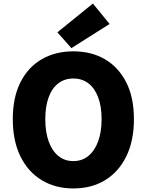

<svg xmlns="http://www.w3.org/2000/svg" viewBox="-20 -1047 826 1081"><path d="M393 14Q292 14 215 -32.5Q138 -79 95 -166.5Q52 -254 52 -376Q52 -498 95 -583.5Q138 -669 215 -713.5Q292 -758 393 -758Q495 -758 571.5 -713Q648 -668 691 -583Q734 -498 734 -376Q734 -254 691 -166.5Q648 -79 571.5 -32.5Q495 14 393 14ZM393 -140Q442 -140 477.5 -169Q513 -198 532.5 -251Q552 -304 552 -376Q552 -448 532.5 -499.5Q513 -551 477.5 -578Q442 -605 393 -605Q344 -605 308.5 -578Q273 -551 254 -499.5Q235 -448 235 -376Q235 -304 254 -251Q273 -198 308.5 -169Q344 -140 393 -140ZM382 -776 303 -865 503 -1027 597 -912Z"/></svg>

Font: Noto Sans SC Black
Style: Regular
Weight: 900
Designer: Ryoko NISHIZUKA  (kana, bopomofo & ideographs); Paul D. Hunt (Latin, Greek & Cyrillic); Sandoll Communications , Soo-you
Foundry: Adobe
Version: Version 2.004-H2;hotconv 1.0.118;makeotfexe 2.5.65603